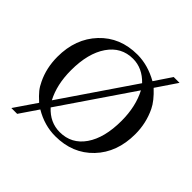

<svg xmlns="http://www.w3.org/2000/svg" viewBox="-210 -898 1143 1143"><g transform="rotate(45 361.0 -327.0)"><path d="M658 -734 570 -604Q627 -551 649 -505Q688 -424 688 -332Q688 -178 596.5 -82Q505 14 359 14Q268 14 184 -36L105 80H56L151 -59Q118 -89 101.5 -109.5Q85 -130 72 -158Q34 -236 34 -330Q34 -482 125.5 -579Q217 -676 362 -676Q450 -676 537 -627L609 -734ZM194 -123 502 -575Q440 -640 361 -640Q263 -640 205.5 -556.5Q148 -473 148 -330Q148 -210 194 -123ZM527 -540 219 -88Q279 -22 361 -22Q460 -22 517 -104.5Q574 -187 574 -330Q574 -450 527 -540Z"/></g></svg>

Font: STIX MathJax Latin
Style: Regular
Weight: 400
Designer: MicroPress Inc., with final additions and corrections provided by Coen Hoffman, Elsevier (retired)
Version: Version 1.1.1